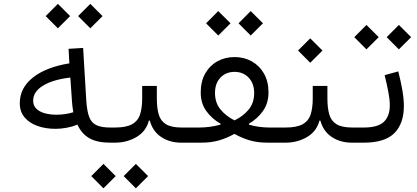

<svg xmlns="http://www.w3.org/2000/svg" viewBox="-20 -749 2190 1008"><path d="M219.9 -664.5 283.9 -600.4 348.2 -664.5 283.9 -728.7ZM390.1 -664.5 454.1 -600.4 518.4 -664.5 454.1 -728.7ZM344.2 -416.4Q222.4 -396.8 153.1 -342.2Q83.9 -287.5 83.9 -207Q83.9 -162.8 109.1 -132.8Q134.2 -102.8 176.9 -87.7Q219.6 -72.6 271.3 -72.6Q300.2 -72.6 330.3 -78.3Q360.3 -83.9 386.6 -94.6Q408.4 -46.8 449.1 -23.4Q489.9 0 558.3 0H558.8V-79.5H558.3Q512.6 -79.5 486.3 -91.9Q460 -104.2 448.2 -135.2Q436.4 -166.3 432.9 -222.5L416.4 -497.3L340 -492.8ZM349.3 -341.8 357.9 -216.2Q359.1 -201 360.6 -187.6Q362.1 -174.2 365 -159.8Q345.3 -153.6 322.7 -150.2Q300 -146.7 276.3 -146.7Q243.2 -146.7 215.3 -154.4Q187.4 -162 170.7 -178.4Q154.1 -194.8 154.1 -220.4Q154.1 -268.1 206.8 -299.9Q259.6 -331.7 349.3 -341.8Z M803.4 -232.2V-297.8H726.4V-232.2Q726.4 -183 715.6 -148.9Q704.8 -114.8 674 -97.2Q643.2 -79.5 583.3 -79.5H558.6Q550.2 -79.5 547.2 -69.8Q544.2 -60 544.2 -39.9Q544.2 -19.7 547.2 -9.8Q550.2 0 558.6 0H583.3Q646.9 0 697.1 -30Q747.3 -59.9 761.6 -115.9H766.5Q781.3 -60.1 825.8 -30.1Q870.3 0 932.3 0H969.8V-79.5H933.9Q879.3 -79.5 851.1 -96.9Q823 -114.3 813.2 -148.3Q803.4 -182.3 803.4 -232.2ZM459.1 175.5 523.1 239.7 587.4 175.5 523.1 111.4ZM629.3 175.5 693.3 239.7 757.6 175.5 693.3 111.4Z M1061.9 -626.7 1125.9 -562.5 1190.2 -626.7 1125.9 -690.8ZM1232.2 -626.7 1296.2 -562.5 1360.5 -626.7 1296.2 -690.8ZM1033.8 -263.6Q1033.8 -206.1 1063.6 -165.3Q1093.5 -124.5 1138.3 -99.2L1137.2 -94.5Q1110.6 -87.3 1082.7 -83.4Q1054.8 -79.5 1025.1 -79.5H969.7Q961.3 -79.5 958.2 -69.7Q955.2 -59.9 955.2 -39.9Q955.2 -19.8 958.2 -9.9Q961.3 0 969.7 0H1035.3Q1088.6 0 1129.8 -11.9Q1171 -23.9 1210.6 -46.1Q1250.7 -23.9 1291.5 -11.9Q1332.2 0 1385.8 0H1454V-79.5H1394.6Q1366.4 -79.5 1338.9 -83.4Q1311.5 -87.3 1287.3 -94.5L1286.3 -99.1Q1330.6 -124.5 1360.1 -165.6Q1389.6 -206.7 1389.6 -264Q1389.6 -321.3 1365.9 -362.7Q1342.2 -404.2 1302 -426.8Q1261.8 -449.4 1211.7 -449.4Q1161 -449.4 1120.9 -426.9Q1080.7 -404.5 1057.2 -362.9Q1033.8 -321.3 1033.8 -263.6ZM1211.4 -117Q1166 -139.5 1137.3 -174.7Q1108.7 -209.8 1108.7 -261.3Q1108.7 -311.2 1137.3 -341.4Q1165.9 -371.7 1211.7 -371.7Q1256.7 -371.7 1285.5 -341.3Q1314.4 -310.9 1314.4 -261.3Q1314.4 -208.9 1285.8 -174.1Q1257.2 -139.2 1211.4 -117Z M1698.9 -232.2V-297.8H1621.9V-232.2Q1621.9 -183 1611.1 -148.9Q1600.3 -114.8 1569.5 -97.2Q1538.7 -79.5 1478.8 -79.5H1454.1Q1445.7 -79.5 1442.7 -69.8Q1439.7 -60 1439.7 -39.9Q1439.7 -19.7 1442.7 -9.8Q1445.7 0 1454.1 0H1478.8Q1542.4 0 1592.6 -30Q1642.8 -59.9 1657.1 -115.9H1662Q1676.8 -60.1 1721.3 -30.1Q1765.8 0 1827.8 0H1865.3V-79.5H1829.5Q1774.8 -79.5 1746.6 -96.9Q1718.5 -114.3 1708.7 -148.3Q1698.9 -182.3 1698.9 -232.2ZM1544.7 -483.7 1608.7 -419.5 1673 -483.7 1608.7 -547.8Z M2071 -374.1 1999.4 -354.5Q2011.1 -306.6 2018.8 -266.3Q2026.5 -226 2026.5 -196.8Q2026.5 -139 1995.2 -109.3Q1963.9 -79.5 1890.2 -79.5H1865.2Q1850.8 -79.5 1850.8 -39.9Q1850.8 0 1865.2 0H1890.2Q2000.1 0 2050.2 -49.9Q2100.3 -99.8 2100.3 -192.9Q2100.3 -229.9 2092.3 -276Q2084.2 -322.1 2071 -374.1ZM1839.9 -553.9 1903.9 -489.8 1968.2 -553.9 1903.9 -618.1ZM2010.1 -553.9 2074.1 -489.8 2138.4 -553.9 2074.1 -618.1Z"/></svg>

Font: Estedad-FD VF
Style: Regular
Weight: 100
Designer: Amin Abedi
Version: Version 7.3